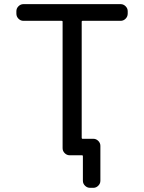

<svg xmlns="http://www.w3.org/2000/svg" viewBox="-20 -775 699 933"><path d="M433.6 -100.6Q447.3 -100.6 457.5 -90.3Q467.8 -80.1 467.8 -66.4V103.5Q467.8 117.2 457.5 127.4Q447.3 137.7 433.6 137.7H418Q403.3 137.7 393.1 127.4Q382.8 117.2 382.8 103.5V-15.6Q382.8 -20.5 378.9 -20.5H370.1H339.8H318.4Q304.7 -20.5 294.4 -30.8Q284.2 -41 284.2 -54.7V-669.9Q284.2 -673.8 279.3 -673.8H93.8Q80.1 -673.8 69.8 -684.1Q59.6 -694.3 59.6 -709V-720.7Q59.6 -734.4 69.8 -744.6Q80.1 -754.9 93.8 -754.9H566.4Q580.1 -754.9 590.3 -744.6Q600.6 -734.4 600.6 -720.7V-709Q600.6 -694.3 590.3 -684.1Q580.1 -673.8 566.4 -673.8H380.9Q377 -673.8 377 -669.9V-105.5Q377 -100.6 380.9 -100.6Z"/></svg>

Font: Gen Jyuu GothicL Regular
Style: Regular
Weight: 400
Designer: [Source Han Sans]
Ryoko NISHIZUKA  (kana & ideographs); Paul D. Hunt (Latin, Greek & Cyrillic); Wenlong ZHANG  (bopomofo
Version: Version 1.002.20150607